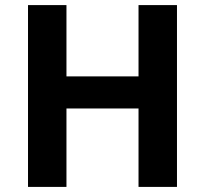

<svg xmlns="http://www.w3.org/2000/svg" viewBox="-20 -734 805 754"><path d="M675 0H524V-308H241V0H90V-714H241V-434H524V-714H675Z"/></svg>

Font: RS Noto Sans
Style: Bold
Weight: 700
Designer: Monotype Design Team
Foundry: Monotype Imaging Inc.
Version: Version 3.10